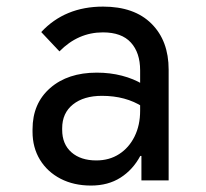

<svg xmlns="http://www.w3.org/2000/svg" viewBox="-20 -560 640 596"><path d="M262.5 16Q209 16 168 -5.2Q127 -26.5 104 -64.2Q81 -102 81 -151V-158.5Q81 -239 135.8 -286.8Q190.5 -334.5 280.5 -334.5Q322 -334.5 358.5 -325Q395 -315.5 423 -298.5V-228.5Q370 -262.5 296.5 -262.5Q240 -262.5 206.5 -235.8Q173 -209 173 -162V-157Q173 -112.5 201.8 -87.2Q230.5 -62 279 -62Q319.5 -62 350 -81.8Q380.5 -101.5 397.8 -136.5Q415 -171.5 415 -216V-341.5Q415 -396.5 386.2 -428Q357.5 -459.5 299.5 -459.5Q222.5 -459.5 164.5 -400.5L108 -460.5Q181.5 -539.5 300 -539.5Q397 -539.5 450.2 -486.5Q503.5 -433.5 503.5 -344V0H419V-76H415.5Q392.5 -33 354 -8.5Q315.5 16 262.5 16Z"/></svg>

Font: Google Sans Code
Style: Regular
Weight: 400
Monospace: yes
Designer: Google Sans Code Authors
Foundry: Google LLC
Version: Version 6.000